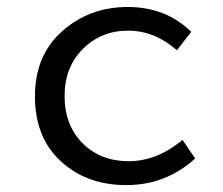

<svg xmlns="http://www.w3.org/2000/svg" viewBox="-20 -518 640 550"><path d="M80.1 -242.2Q80.1 -359.4 158.2 -428.7Q236.3 -498 345.7 -498Q455.1 -498 527.8 -426.8L486.8 -374Q422.9 -430.2 346.7 -430.2Q270.5 -430.2 217.8 -378.2Q165 -326.2 165 -242.7Q165 -159.2 216.6 -107.7Q268.1 -56.2 348.6 -56.2Q429.2 -56.2 502.9 -117.2L539.1 -64Q455.1 12.2 341.8 12.2Q228.5 12.2 154.3 -55.9Q80.1 -124 80.1 -242.2Z"/></svg>

Font: SourceCodePro-Regular
Style: Regular
Weight: 400
Monospace: yes
Designer: Paul D. Hunt
Foundry: Adobe Systems Incorporated
Version: Version 1.009;PS 1.000;hotconv 1.0.70;makeotf.lib2.5.5900